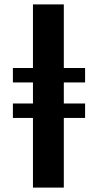

<svg xmlns="http://www.w3.org/2000/svg" viewBox="-20 -851 444 871"><path d="M129.5 0V-316H38.5V-381.5H129.5V-477H38.5V-542.5H129.5V-831H269.5V-542.5H366V-477H269.5V-381.5H366V-316H269.5V0Z"/></svg>

Font: Merriweather Light 18pt
Style: Bold
Weight: 700
Version: Version 2.100